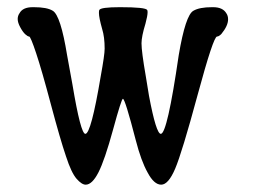

<svg xmlns="http://www.w3.org/2000/svg" viewBox="-20 -504 697 524"><path d="M213.9 0Q203.1 0 189 -16.1Q174.8 -32.2 160.2 -77.1Q144.5 -123 119.1 -218.3Q93.8 -313.5 78.6 -358.9Q63.5 -404.3 59.6 -404.3Q55.7 -404.3 48.8 -410.6Q42 -417 35.2 -429.7Q28.3 -442.4 28.3 -452.1Q28.3 -460.9 33.2 -467.8Q42 -484.4 69.3 -484.4Q71.3 -484.4 72.3 -484.4Q108.4 -484.4 124 -474.6Q145.5 -461.9 163.1 -353.5Q168.9 -320.3 177.7 -273.4Q200.2 -138.7 212.9 -138.7Q228.5 -138.7 254.9 -295.9Q265.6 -354.5 265.6 -371.1Q265.6 -403.3 258.8 -424.8Q250 -456.1 250 -468.8Q250 -475.6 251 -476.6Q253.9 -484.4 307.6 -484.4Q377.9 -484.4 381.8 -476.6Q382.8 -474.6 382.8 -470.7Q382.8 -460.9 377 -439.5Q366.2 -404.3 366.2 -385.7Q366.2 -363.3 377.9 -295.9Q381.8 -273.4 386.7 -242.2Q406.2 -138.7 418.9 -138.7Q436.5 -138.7 467.8 -353.5Q486.3 -462.9 507.8 -474.6Q524.4 -484.4 558.6 -484.4Q560.5 -484.4 561.5 -484.4Q587.9 -484.4 597.7 -467.8Q602.5 -460.9 602.5 -451.2Q602.5 -433.6 584 -411.1Q577.1 -404.3 572.3 -404.3Q562.5 -404.3 519.5 -245.6Q476.6 -86.9 458 -43.5Q439.5 0 419.9 0Q400.4 0 382.8 -33.2Q365.2 -64.5 350.6 -121.1Q321.3 -234.4 315.4 -234.4Q311.5 -234.4 288.6 -150.4Q265.6 -66.4 248.5 -33.2Q231.4 0 213.9 0Z"/></svg>

Font: Semi-Sweet
Style: Book
Weight: 400
Designer: Walter E Stewart
Version: 0.5